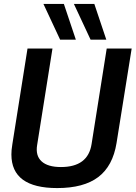

<svg xmlns="http://www.w3.org/2000/svg" viewBox="-20 -947 690 977"><path d="M271 10Q38 10 38 -161Q38 -173 39 -184Q40 -195 43 -214L120 -700H247L169 -209Q160 -155 191.5 -126Q223 -97 290 -97Q428 -97 446 -214L523 -700H650L573 -219Q554 -102 480 -46Q406 10 271 10ZM286 -745 201 -927H305L366 -745ZM441 -745 356 -927H460L521 -745Z"/></svg>

Font: Georama SemiBold
Style: Italic
Weight: 600
Italic angle: -9°
Designer: Jean-Baptiste Levee
Foundry: Production Type
Version: Version 1.000